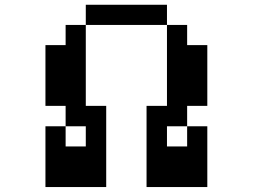

<svg xmlns="http://www.w3.org/2000/svg" viewBox="-20 -712 1040 790"><path d="M667 -109.4H750V-192.4H667ZM583 57.6V-276.4H667V-609.4H750V-526.4H833V-276.4H750V-192.4H833V57.6ZM250 -109.4H333V-192.4H250ZM167 57.6V-192.4H250V-276.4H167V-526.4H250V-609.4H333V-692.4H667V-609.4H333V-276.4H417V57.6Z"/></svg>

Font: KH Dot Dougenzaka 12
Style: Regular
Weight: 400
Designer: Original version for X68000 by Keitarou Hiraki (http://hp.vector.co.jp/authors/VA000874/) / TrueType conversion by Homem
Version: Version 1.00.20150527